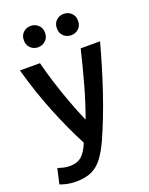

<svg xmlns="http://www.w3.org/2000/svg" viewBox="-169 -827 854 1099"><g transform="rotate(-20 258.5 -277.5)"><path d="M99 186Q68 186 42 180Q16 174 3 168L24 76Q39 81 57.5 85.5Q76 90 96 90Q142 90 169 66Q196 42 216 -9Q159 -117 106.5 -247.5Q54 -378 14 -522H136Q150 -465 171.5 -397Q193 -329 218.5 -259.5Q244 -190 271 -129Q305 -222 332.5 -322Q360 -422 384 -522H502Q462 -374 416.5 -239Q371 -104 317 17Q290 76 261.5 113.5Q233 151 194.5 168.5Q156 186 99 186ZM359 -611Q333 -611 314 -628.5Q295 -646 295 -676Q295 -706 314 -723.5Q333 -741 359 -741Q386 -741 405 -723.5Q424 -706 424 -676Q424 -646 405 -628.5Q386 -611 359 -611ZM158 -611Q132 -611 113 -628.5Q94 -646 94 -676Q94 -706 113 -723.5Q132 -741 158 -741Q184 -741 203.5 -723.5Q223 -706 223 -676Q223 -646 203.5 -628.5Q184 -611 158 -611Z"/></g></svg>

Font: Ubuntu Sans SemiBold
Style: Regular
Weight: 600
Designer: Dalton Maag Ltd
Foundry: Dalton Maag Ltd
Version: Version 1.006; ttfautohint (v1.8.4.7-5d5b)